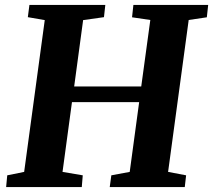

<svg xmlns="http://www.w3.org/2000/svg" viewBox="-20 -763 869 783"><path d="M5 0 9.5 -48 78.5 -62 162.5 -681 93.5 -693 100 -743H409.5L404 -693L319 -681L282.5 -410.5H556L593 -681.5L518.5 -692.5L524 -743H829L823.5 -692.5L749.5 -681.5L665.5 -62L739 -48L733.5 0H427.5L434 -48L509 -62L547.5 -346.5H273.5L235 -62L317.5 -48L313.5 0Z"/></svg>

Font: Merriweather 24pt ExtraBold
Style: Italic
Weight: 800
Italic angle: -7.8°
Version: Version 2.101